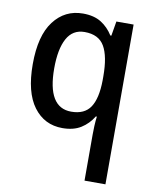

<svg xmlns="http://www.w3.org/2000/svg" viewBox="-87 -615 741 922"><g transform="rotate(10 283.0 -154.5)"><path d="M389 15Q389 -3 390 -26.5Q391 -50 394 -73H389Q366 -35 330 -12.5Q294 10 240 10Q152 10 99.5 -60.5Q47 -131 47 -268Q47 -407 101 -478Q155 -549 243 -549Q297 -549 332 -527Q367 -505 390 -468H395L407 -539H491V240H389ZM268 -75Q333 -75 361.5 -118Q390 -161 391 -249V-269Q391 -366 363 -414.5Q335 -463 266 -463Q208 -463 180 -411.5Q152 -360 152 -266Q152 -75 268 -75Z"/></g></svg>

Font: Noto Sans Gurmukhi UI SemiCondensed Medium
Style: Regular
Weight: 500
Width: 4
Designer: Jelle Bosma - Monotype Design Team
Foundry: Monotype Imaging Inc.
Version: Version 2.004; ttfautohint (v1.8.4.7-5d5b)